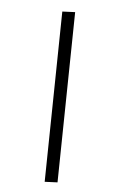

<svg xmlns="http://www.w3.org/2000/svg" viewBox="-124 -796 533 902"><g transform="rotate(15 142.5 -344.5)"><path d="M192 59 65 -735 124 -748 251 46Z"/></g></svg>

Font: Nunito Sans 7pt Light
Style: Italic
Weight: 300
Italic angle: -9°
Designer: Vernon Adams
Foundry: Vernon Adams
Version: Version 3.101;gftools[0.9.27]